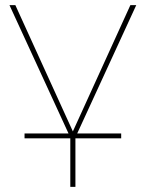

<svg xmlns="http://www.w3.org/2000/svg" viewBox="-20 -537 570 751"><path d="M454 -15H282L513 -517H490L265 -23L40 -517H17L248 -15H76V4H255V194H275V4H454Z"/></svg>

Font: Montserrat-Alt1 Thin
Style: Regular
Weight: 100
Designer: Differentunic
Foundry: Differentunic
Version: Version 7.222